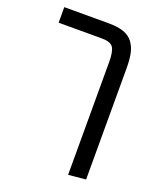

<svg xmlns="http://www.w3.org/2000/svg" viewBox="-143 -652 790 952"><g transform="rotate(20 252.0 -176.5)"><path d="M265.1 -564Q312.5 -564 343.8 -553Q375 -542 392.6 -518.3Q410.2 -494.6 417 -463.1Q423.8 -431.6 423.8 -384.8V202.1L332 210.9V-384.8Q332 -439.9 317.9 -460.9Q303.7 -481.9 258.8 -481.9H29.8V-564Z"/></g></svg>

Font: FiraGO
Style: Regular
Weight: 400
Designer: bBox Type
Foundry: bBox Type GmbH
Version: Version 1.001;PS 001.001;hotconv 1.0.88;makeotf.lib2.5.64775